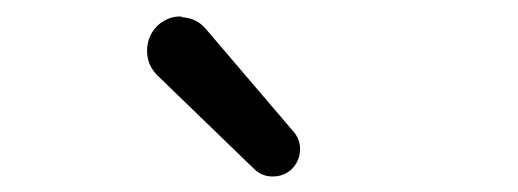

<svg xmlns="http://www.w3.org/2000/svg" viewBox="-20 -874 645 239"><path d="M342.8 -663.1Q333 -654.3 319.3 -654.3Q305.7 -654.3 295.9 -664.1L175.8 -780.3Q163.1 -793 163.1 -810.5Q163.1 -829.1 175.8 -841.8Q188.5 -853.5 204.1 -853.5Q206.1 -853.5 207 -852.5Q224.6 -851.6 236.3 -837.9L344.7 -710.9Q353.5 -701.2 353.5 -688.5Q353.5 -673.8 342.8 -663.1Z"/></svg>

Font: irohamaru Regular
Style: Regular
Weight: 400
Designer: [Source Han Sans]
Ryoko NISHIZUKA  (kana & ideographs); Paul D. Hunt (Latin, Greek & Cyrillic); Wenlong ZHANG  (bopomofo
Version: Version 1.00